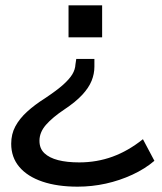

<svg xmlns="http://www.w3.org/2000/svg" viewBox="-20 -511 607 720"><path d="M271 189Q195 189 139 170Q83 151 52.5 115Q22 79 22 28Q22 -8 37.5 -37Q53 -66 81.5 -92Q110 -118 148 -142Q193 -172 216.5 -193Q240 -214 251 -232Q262 -250 263 -270L266 -290H334V-261Q334 -234 323.5 -208Q313 -182 288.5 -155.5Q264 -129 222 -101Q177 -71 152.5 -43Q128 -15 128 17Q128 46 146.5 63.5Q165 81 198 89.5Q231 98 277 98Q343 98 402 76.5Q461 55 516 11L559 92Q524 122 476.5 144Q429 166 377 177.5Q325 189 271 189ZM237 -371V-491H363V-371Z"/></svg>

Font: Nunito Sans 10pt Expanded Medium
Style: Regular
Weight: 500
Width: 7
Designer: Vernon Adams
Foundry: Vernon Adams
Version: Version 3.101;gftools[0.9.27]